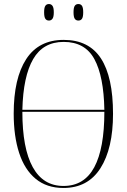

<svg xmlns="http://www.w3.org/2000/svg" viewBox="-20 -923 630 953"><path d="M295 10Q212 10 157 -35.5Q102 -81 75 -164Q48 -247 48 -359Q48 -534 110 -629.5Q172 -725 296 -725Q421 -725 481 -633Q541 -541 541 -358Q541 -186 478.5 -88Q416 10 295 10ZM498 -378Q495 -544 448.5 -629.5Q402 -715 296 -715Q194 -715 144.5 -629.5Q95 -544 91 -378ZM295 0Q398 0 448 -93Q498 -186 498 -368H91Q91 -187 142.5 -93.5Q194 0 295 0ZM369 -821Q357 -821 351 -830Q345 -839 345 -862Q345 -885 351 -894Q357 -903 369 -903Q381 -903 387 -894Q393 -885 393 -862Q393 -839 387 -830Q381 -821 369 -821ZM223 -821Q211 -821 205 -830Q199 -839 199 -862Q199 -885 205 -894Q211 -903 223 -903Q234 -903 240.5 -894Q247 -885 247 -862Q247 -839 240.5 -830Q234 -821 223 -821Z"/></svg>

Font: Noto Serif Display Condensed ExtraLight
Style: Regular
Weight: 200
Width: 3
Designer: Monotype Design Team
Foundry: Monotype Imaging Inc.
Version: Version 2.009